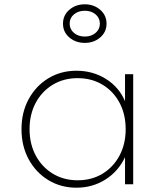

<svg xmlns="http://www.w3.org/2000/svg" viewBox="-20 -857 755 893"><path d="M335.5 16Q410 16 470 -21.8Q530 -59.5 561.5 -126V0H599.5V-512H561.5V-386.5Q533 -452.5 472.2 -490.2Q411.5 -528 335.5 -528Q262.5 -528 204.8 -492.8Q147 -457.5 113.5 -396.2Q80 -335 80 -256Q80 -177.5 113.5 -116Q147 -54.5 205 -19.2Q263 16 335.5 16ZM341 -18.5Q276.5 -18.5 226 -49Q175.5 -79.5 146.5 -133.2Q117.5 -187 117.5 -256Q117.5 -325.5 146.2 -379Q175 -432.5 225.5 -463Q276 -493.5 341 -493.5Q406.5 -493.5 457 -463Q507.5 -432.5 536 -379Q564.5 -325.5 564.5 -256Q564.5 -187 535.8 -133.2Q507 -79.5 456.8 -49Q406.5 -18.5 341 -18.5ZM374.5 -657.5Q416.5 -657.5 446 -682.8Q475.5 -708 475.5 -747Q475.5 -786 446 -811.5Q416.5 -837 374.5 -837Q332 -837 302.5 -811.5Q273 -786 273 -747Q273 -708 302.5 -682.8Q332 -657.5 374.5 -657.5ZM374.5 -687Q344 -687 324 -704Q304 -721 304 -747Q304 -773.5 324 -790.2Q344 -807 374.5 -807Q404.5 -807 424.5 -790.2Q444.5 -773.5 444.5 -747Q444.5 -721 424.5 -704Q404.5 -687 374.5 -687Z"/></svg>

Font: Spartan ExtraLight
Style: Regular
Weight: 200
Designer: Matt Bailey, Mirko Velimirovic
Foundry: Matt Bailey
Version: Version 1.003; ttfautohint (v1.8.3)